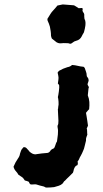

<svg xmlns="http://www.w3.org/2000/svg" viewBox="-20 -647 464 866"><path d="M365 -531Q364 -524 362.5 -517Q361 -510 359 -503Q358 -499 355.5 -496Q353 -493 352 -490Q349 -483 344.5 -476.5Q340 -470 332 -466Q319 -462 315 -460Q311 -458 302 -451Q298 -449 294.5 -450Q291 -451 288 -452Q281 -452 274 -452.5Q267 -453 259 -452Q241 -449 228 -462L214 -473Q213 -476 211.5 -479.5Q210 -483 210 -486Q210 -497 208.5 -507Q207 -517 205 -527Q203 -534 200.5 -540.5Q198 -547 195 -553Q192 -562 197 -567Q202 -575 207.5 -584Q213 -593 220 -600Q225 -605 229.5 -610.5Q234 -616 239 -622L263 -627Q277 -626 289 -625Q301 -624 314 -623L335 -610Q339 -610 342.5 -610.5Q346 -611 350 -611Q353 -610 353 -606Q352 -603 352 -598Q355 -591 358 -588Q359 -586 359 -585Q359 -584 360 -582Q360 -577 360 -572Q360 -567 361 -562Q365 -555 365.5 -547Q366 -539 365 -531ZM382 -154Q378 -151 375.5 -147.5Q373 -144 369 -140Q369 -139 368.5 -138.5Q368 -138 368 -137Q369 -134 370.5 -123Q372 -112 374 -100.5Q376 -89 376 -86Q378 -81 375.5 -77Q373 -73 371 -67Q373 -65 373 -54.5Q373 -44 374 -40Q372 -34 369.5 -27.5Q367 -21 368 -13Q366 -7 362.5 9.5Q359 26 355 33Q353 39 350 44.5Q347 50 344 56Q340 62 337.5 69Q335 76 330 81Q331 85 331 88Q331 91 331 93Q329 98 329 98Q322 100 318.5 105.5Q315 111 313 117Q312 124 309 132Q305 136 300.5 140.5Q296 145 291 150Q287 154 282 158.5Q277 163 273 168Q269 170 267 174Q265 178 261 182Q254 188 244.5 191Q235 194 224 197Q216 198 206.5 198.5Q197 199 187 199Q185 198 182.5 196.5Q180 195 177 194Q169 192 160.5 190Q152 188 144 185Q140 184 135.5 184.5Q131 185 126 185Q119 186 116 183.5Q113 181 110 173Q106 171 101.5 169.5Q97 168 92 167Q85 156 81 153Q77 150 63 141Q59 133 51.5 125Q44 117 41 105Q49 85 61 68Q69 57 70 47Q71 42 73 38Q75 34 76 30Q78 26 81 23Q84 20 86 17Q92 16 96 18.5Q100 21 102 24Q109 31 115 39Q117 40 118 40.5Q119 41 121 43Q127 47 133.5 48.5Q140 50 147 48Q158 46 169 45Q180 44 191 43Q200 43 206 35Q210 27 221 23Q226 21 229.5 8.5Q233 -4 237 -9Q239 -20 241 -39.5Q243 -59 240 -71Q240 -74 239.5 -76.5Q239 -79 240 -81Q244 -87 243.5 -102.5Q243 -118 242 -133.5Q241 -149 241 -155Q243 -159 242.5 -161.5Q242 -164 243 -167Q245 -174 244 -188.5Q243 -203 241 -209Q243 -216 245.5 -235Q248 -254 247 -262Q245 -267 241 -270Q244 -290 244 -296Q244 -302 240 -319Q241 -322 243 -324Q245 -326 247 -328Q264 -338 284 -344Q297 -346 305 -354Q319 -353 331 -350Q343 -347 355 -346Q357 -346 357.5 -345.5Q358 -345 358 -345Q360 -343 360 -343Q363 -340 363 -338Q365 -331 368 -323.5Q371 -316 371 -307Q371 -302 374.5 -298.5Q378 -295 379 -290Q381 -283 378 -277Q375 -271 375 -265Q377 -262 378 -259.5Q379 -257 381 -254Q379 -251 378 -236Q377 -221 376 -217Q382 -202 383 -187Q384 -172 382 -154Z"/></svg>

Font: Daruma Drop One
Style: Regular
Weight: 400
Designer: Maniackers Design
Version: Version 1.000